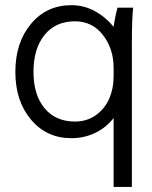

<svg xmlns="http://www.w3.org/2000/svg" viewBox="-20 -530 595 750"><path d="M423.8 200.2V-68.8Q394 -30.8 351.1 -10.5Q308.1 9.8 258.8 9.8Q162.1 9.8 101.1 -62.7Q40 -135.3 40 -249Q40 -363.8 101.1 -436.8Q162.1 -509.8 258.8 -509.8Q307.6 -509.8 350.3 -486.6Q393.1 -463.4 423.8 -424.8Q428.7 -461.9 439 -500H500Q495.1 -455.1 495.1 -359.9V200.2ZM423.8 -231V-264.2Q423.8 -339.8 382.1 -393.3Q340.3 -446.8 272.9 -446.8Q197.3 -446.8 154.1 -393.6Q110.8 -340.3 110.8 -249Q110.8 -159.2 154.1 -107.2Q197.3 -55.2 272.9 -55.2Q319.8 -55.2 354.7 -80.3Q389.6 -105.5 406.7 -144.8Q423.8 -184.1 423.8 -231Z"/></svg>

Font: LT Superior
Style: Regular
Weight: 400
Designer: Daniel Lyons
Foundry: LyonsType
Version: Version 1.000